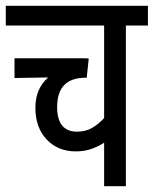

<svg xmlns="http://www.w3.org/2000/svg" viewBox="-20 -642 530 662"><path d="M490 -554H414V0H339V-150Q321 -138 296.5 -129Q272 -120 241 -120Q180 -120 141 -161Q102 -202 102 -271Q102 -336 146 -375L30 -373V-441H244Q257 -441 268.5 -441Q280 -441 286 -440L279 -374H275Q177 -374 177 -273Q177 -188 246 -188Q275 -188 297.5 -201Q320 -214 339 -235V-554H0V-622H490Z"/></svg>

Font: Noto Sans ExtraCondensed
Style: Regular
Weight: 400
Width: 2
Designer: Monotype Design Team
Foundry: Monotype Imaging Inc.
Version: Version 2.013; ttfautohint (v1.8.4.7-5d5b)